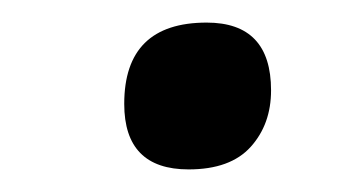

<svg xmlns="http://www.w3.org/2000/svg" viewBox="-20 -333 310 170"><path d="M220 -253Q220 -223 202 -203Q184 -183 147 -183Q90 -183 90 -241Q90 -313 163 -313Q220 -313 220 -253Z"/></svg>

Font: Port Lligat Slab
Style: Regular
Weight: 400
Designer: Dario Muhafara, Eduardo Rodriguez Tunni
Foundry: Tipo
Version: Version 1.002